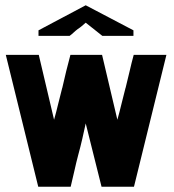

<svg xmlns="http://www.w3.org/2000/svg" viewBox="-20 -708 661 728"><path d="M2 -500H127L185 -254Q193 -282 200.5 -313.5Q208 -345 216 -375V-374Q223 -405 231 -438Q239 -471 247 -500H367L425 -254Q433 -282 440.5 -313.5Q448 -345 456 -375V-374Q464 -405 471.5 -438Q479 -471 487 -500H611L488 0H365L305 -240Q299 -212 292 -181.5Q285 -151 277 -122Q269 -92 262 -60Q255 -28 248 0H125ZM305 -622Q298 -616 290.5 -609.5Q283 -603 275 -598Q267 -592 259 -584.5Q251 -577 244 -572H126V-593L305 -688L486 -593V-572H368Z"/></svg>

Font: Tschichold
Style: Bold
Weight: 700
Designer: Peter Wiegel
Foundry: Peter Wiegel
Version: Version 1.000; ttfautohint (v1.3)